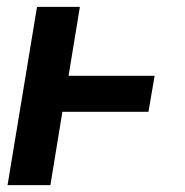

<svg xmlns="http://www.w3.org/2000/svg" viewBox="-20 -540 540 560"><path d="M2 0 88 -520H213L180 -319H431L413 -214H162L127 0Z"/></svg>

Font: Iosevka Term Curly XBd Obl
Style: Regular
Weight: 800
Italic angle: -9°
Designer: Belleve Invis
Foundry: Belleve Invis
Version: Version 32.3.0